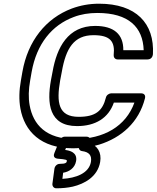

<svg xmlns="http://www.w3.org/2000/svg" viewBox="-20 -766 847 1037"><path d="M396 -85C495 -85 566 -128 595 -212H706C660 -84 541 -15 384 -15C229 -15 159 -92 140 -198C133 -237 134 -282 143 -332L151 -378C178 -529 260 -630 378 -674C417 -689 460 -696 506 -696C675 -696 752 -619 756 -495H646C647 -581 595 -626 494 -626C347 -626 287 -510 264 -379L255 -332C233 -209 244 -85 396 -85ZM405 -135C295 -135 284 -212 305 -332L314 -379C336 -505 379 -576 485 -576C576 -576 602 -542 594 -468C593 -457 601 -445 615 -445H777C799 -445 805 -463 806 -473C815 -640 715 -746 515 -746C463 -746 414 -737 368 -720C227 -667 130 -544 101 -378L93 -332C83 -277 82 -226 90 -181C112 -57 200 35 375 35C426 35 473 28 516 15C635 -22 730 -105 763 -235C768 -255 754 -262 743 -262H581C570 -262 555 -253 552 -239C534 -167 496 -135 405 -135ZM317 200 321 167C352 162 384 143 391 104C399 57 357 47 332 44L341 22H407C403 34 408 48 423 50C461 55 477 73 471 109C460 170 390 196 317 200ZM341 104C340 112 336 119 303 119C287 119 276 132 274 145L263 227C262 239 270 251 284 251C316 251 346 248 373 242C436 227 507 189 521 109C530 56 505 20 463 6L465 2C475 -25 453 -28 446 -28H330C320 -28 307 -21 302 -9L274 60C263 86 284 90 291 91C340 95 342 98 341 104Z"/></svg>

Font: Asimov
Style: WidOuIt
Weight: 500
Designer: Google
Version: Version 2.000980; 2014